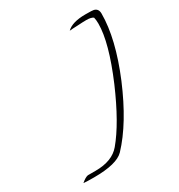

<svg xmlns="http://www.w3.org/2000/svg" viewBox="-173 -833 903 967"><g transform="rotate(-30 278.0 -349.5)"><path d="M93 17Q71 17 55.5 16.5Q40 16 32 15Q55 -5 71 -8H116Q213 -8 259 -63Q337 -156 416 -339Q499 -534 499 -643Q499 -664 495 -680Q482 -689 455 -689Q445 -689 433 -688.5Q421 -688 406 -687Q386 -686 373.5 -685.5Q361 -685 356 -684Q388 -716 465 -716Q507 -716 513 -714Q538 -708 538 -679Q538 -534 455 -335Q371 -136 268 -27Q226 17 93 17Z"/></g></svg>

Font: Ruthie
Style: Regular
Weight: 400
Designer: Robert E. Leuschke
Foundry: Robert E. Leuschke
Version: Version 1.012